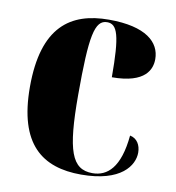

<svg xmlns="http://www.w3.org/2000/svg" viewBox="-68 -611 625 683"><g transform="rotate(10 244.5 -270.0)"><path d="M269 10C414 10 456 -56 456 -102C456 -129 443 -152 417 -157C406 -40 362 -2 308 -2C233 -2 210 -66 210 -267C210 -481 222 -540 267 -540C304 -540 317 -501 317 -350C440 -350 458 -405 458 -440C458 -501 406 -550 272 -550C133 -550 36 -483 36 -266C36 -58 129 10 269 10Z"/></g></svg>

Font: Noto Serif Display Condensed Black
Style: Regular
Weight: 900
Width: 3
Designer: Monotype Design Team
Foundry: Monotype Imaging Inc.
Version: Version 2.009